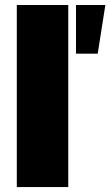

<svg xmlns="http://www.w3.org/2000/svg" viewBox="-20 -756 446 776"><path d="M47.9 0V-735.8H255.9V0ZM287.1 -539.1V-735.8H405.8L375 -539.1Z"/></svg>

Font: Mulish ExtraBlack
Style: Regular
Weight: 1000
Designer: Vernon Adams
Foundry: Vernon Adams
Version: Version 3.603; ttfautohint (v1.8.3)